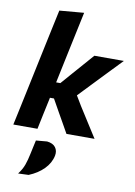

<svg xmlns="http://www.w3.org/2000/svg" viewBox="-108 -814 822 1171"><g transform="rotate(10 302.5 -228.5)"><path d="M8.5 0Q20 -53.5 30.8 -104Q41.5 -154.5 54.5 -216L113 -493.5Q126 -554.5 138.5 -613.8Q151 -673 164 -733L315.5 -746Q303 -687 289.8 -624.8Q276.5 -562.5 262 -493.5L221 -298.5H247L308.5 -369Q337 -401.5 365.5 -434Q394 -466.5 422.5 -499H605Q561.5 -454 518.8 -409.2Q476 -364.5 432.5 -319L359.5 -242.5L395.5 -182.5Q424.5 -137 453.5 -91.2Q482.5 -45.5 511.5 0H337.5Q320.5 -30.5 303 -61.2Q285.5 -92 268.5 -122L225 -199.5H200L197.5 -187Q186.5 -136 177.2 -92Q168 -48 158 0ZM89 289Q112.5 258.5 123.5 227.8Q134.5 197 142 159.5Q147 137.5 151.5 115.5Q156 93.5 161 72L229.5 66Q266 70 282 91.2Q298 112.5 292 143Q282.5 189.5 245.8 226.8Q209 264 153.5 286.5Z"/></g></svg>

Font: Commissioner
Style: Bold Italic
Weight: 700
Italic angle: -12°
Designer: Kostas Bartsokas
Foundry: Kostas Bartsokas
Version: Version 1.000; ttfautohint (v1.8.3)